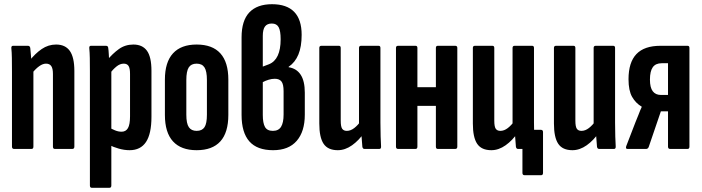

<svg xmlns="http://www.w3.org/2000/svg" viewBox="-20 -709 3340 914"><path d="M241 0Q232 0 232 -11V-357Q232 -383 224 -394.5Q216 -406 199 -406Q184 -406 167.5 -394.5Q151 -383 134 -362L120 -419Q147 -454 178.5 -475.5Q210 -497 247 -497Q291 -497 312.5 -466.5Q334 -436 334 -371V-11Q334 0 324 0ZM47 0Q37 0 37 -11V-367Q37 -405 36.5 -433Q36 -461 34 -479Q33 -491 42 -491H113Q122 -491 124 -481Q126 -464 128 -437.5Q130 -411 130 -394L139 -375V-11Q139 0 130 0Z M597 6Q572 6 545.5 -1.5Q519 -9 498 -20V-102Q512 -95 527.5 -88.5Q543 -82 559 -82Q579 -82 589 -99Q599 -116 599 -155V-357Q599 -384 592 -395Q585 -406 569 -406Q551 -406 534 -392Q517 -378 501 -357L487 -419Q516 -454 546 -475.5Q576 -497 615 -497Q658 -497 679.5 -467.5Q701 -438 701 -372V-153Q701 -72 675 -33Q649 6 597 6ZM417 185Q408 185 408 174V-372Q408 -406 407.5 -432.5Q407 -459 405 -480Q404 -491 413 -491H484Q494 -491 495 -482Q497 -470 498 -449.5Q499 -429 500 -409L510 -380V174Q510 185 501 185Z M916 6Q842 6 803.5 -36Q765 -78 765 -162V-330Q765 -413 803.5 -455Q842 -497 916 -497Q991 -497 1029 -455Q1067 -413 1067 -330V-162Q1067 -78 1029 -36Q991 6 916 6ZM916 -86Q942 -86 953.5 -103.5Q965 -121 965 -163V-328Q965 -370 953.5 -388Q942 -406 916 -406Q890 -406 878.5 -388Q867 -370 867 -328V-163Q867 -121 879 -103.5Q891 -86 916 -86Z M1280 6Q1204 6 1167 -36Q1130 -78 1130 -162V-531Q1130 -611 1167 -650Q1204 -689 1275 -689Q1345 -689 1380.5 -652.5Q1416 -616 1416 -543Q1416 -487 1400.5 -449.5Q1385 -412 1354 -391V-389Q1392 -383 1411.5 -353Q1431 -323 1431 -268V-163Q1431 -83 1392.5 -38.5Q1354 6 1280 6ZM1279 -86Q1306 -86 1318 -105.5Q1330 -125 1330 -164V-275Q1330 -308 1320 -321Q1310 -334 1288 -334Q1274 -334 1259 -329.5Q1244 -325 1231 -318V-162Q1231 -123 1241.5 -104.5Q1252 -86 1279 -86ZM1231 -392 1260 -403Q1288 -414 1302 -444Q1316 -474 1316 -522Q1316 -562 1306.5 -579.5Q1297 -597 1274 -597Q1252 -597 1241.5 -583Q1231 -569 1231 -538Z M1588 6Q1541 6 1520.5 -24.5Q1500 -55 1500 -121V-481Q1500 -491 1510 -491H1593Q1602 -491 1602 -481V-135Q1602 -106 1609 -96Q1616 -86 1631 -86Q1649 -86 1666.5 -99.5Q1684 -113 1700 -136L1714 -78Q1689 -41 1656 -17.5Q1623 6 1588 6ZM1715 0Q1707 0 1705 -10Q1703 -28 1701.5 -55Q1700 -82 1699 -98L1689 -117V-481Q1689 -491 1699 -491H1782Q1791 -491 1791 -481V-125Q1791 -87 1792 -59Q1793 -31 1794 -13Q1795 0 1786 0Z M2064 0Q2055 0 2055 -11V-481Q2055 -491 2064 -491H2147Q2157 -491 2157 -481V-11Q2157 0 2147 0ZM1875 0Q1865 0 1865 -11V-481Q1865 -491 1875 -491H1958Q1967 -491 1967 -481V-11Q1967 0 1958 0ZM1953 -205V-294H2070V-205Z M2477 125Q2467 125 2467 114V0H2450L2518 -91H2555Q2565 -91 2565 -80V114Q2565 125 2556 125ZM2319 6Q2272 6 2251.5 -24.5Q2231 -55 2231 -121V-481Q2231 -491 2241 -491H2324Q2333 -491 2333 -481V-135Q2333 -106 2340 -96Q2347 -86 2362 -86Q2380 -86 2397.5 -99.5Q2415 -113 2431 -136L2445 -78Q2420 -41 2387 -17.5Q2354 6 2319 6ZM2446 0Q2438 0 2436 -10Q2434 -28 2432.5 -55Q2431 -82 2430 -98L2420 -117V-481Q2420 -491 2430 -491H2513Q2522 -491 2522 -481V-125Q2522 -87 2523 -59Q2524 -31 2525 -13Q2526 0 2517 0Z M2705 6Q2658 6 2637.5 -24.5Q2617 -55 2617 -121V-481Q2617 -491 2627 -491H2710Q2719 -491 2719 -481V-135Q2719 -106 2726 -96Q2733 -86 2748 -86Q2766 -86 2783.5 -99.5Q2801 -113 2817 -136L2831 -78Q2806 -41 2773 -17.5Q2740 6 2705 6ZM2832 0Q2824 0 2822 -10Q2820 -28 2818.5 -55Q2817 -82 2816 -98L2806 -117V-481Q2806 -491 2816 -491H2899Q2908 -491 2908 -481V-125Q2908 -87 2909 -59Q2910 -31 2911 -13Q2912 0 2903 0Z M2967 0Q2957 0 2961 -13L3005 -127Q3013 -145 3020 -164Q3027 -183 3035 -200V-201Q3006 -218 2989 -248Q2972 -278 2972 -332Q2972 -412 3009.5 -451.5Q3047 -491 3124 -491H3253Q3262 -491 3262 -481V-11Q3262 0 3253 0H3170Q3160 0 3160 -11V-179H3126L3068 -9Q3064 0 3056 0ZM3126 -257H3160V-408H3130Q3101 -408 3087.5 -389Q3074 -370 3074 -330Q3074 -292 3087.5 -274.5Q3101 -257 3126 -257Z"/></svg>

Font: Sofia Sans Extra Condensed
Style: Bold
Weight: 700
Designer: Botio Nikoltchev, Ani Petrova
Foundry: lettersoup
Version: Version 4.101